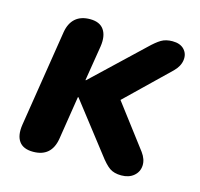

<svg xmlns="http://www.w3.org/2000/svg" viewBox="-81 -585 711 681"><g transform="rotate(15 275.0 -244.5)"><path d="M34.1 -73.6 90.5 -429.6Q96.1 -463.1 116.1 -480.8Q136.2 -498.4 169.9 -498.4Q205.4 -498.4 220.7 -476.3Q236.1 -454.1 230.3 -414.8L209.3 -285.3H211.3L391.6 -456.1Q414.4 -478.4 431.2 -488.4Q447.9 -498.4 472.4 -498.4Q500.9 -498.4 515.5 -482.7Q530.2 -467 527.2 -443.8Q524.2 -420.6 503.5 -400.2L323.5 -226.2L321.9 -283.3L467.7 -90.9Q484.8 -67.6 483.5 -44.4Q482.2 -21.3 464.6 -6.4Q447.1 8.4 419 8.4Q392.7 8.4 376.1 -3Q359.6 -14.5 337 -44.9L201.1 -220.1H199.1L173.9 -60.4Q162.5 8.4 95.3 8.4Q59 8.4 43.7 -12.9Q28.3 -34.1 34.1 -73.6Z"/></g></svg>

Font: SN Pro Thin
Style: Italic
Weight: 200
Italic angle: -9°
Designer: Tobias Whetton
Foundry: Supernotes
Version: Version 1.003;Glyphs 3.3 (3324)